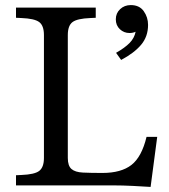

<svg xmlns="http://www.w3.org/2000/svg" viewBox="-20 -730 664 756"><path d="M457 -494 437 -522Q472 -542 490.5 -561Q509 -580 514 -605Q503 -600 490 -600Q468 -600 452 -615Q436 -630 436 -654Q436 -678 453 -694Q470 -710 495 -710Q529 -710 546 -686Q563 -662 563 -632Q563 -586 535.5 -553.5Q508 -521 457 -494ZM573 6Q544 4 502.5 2Q461 0 429 0H43V-40L64 -41Q117 -43 135 -57.5Q153 -72 153 -108V-592Q153 -629 134.5 -643Q116 -657 64 -659L43 -660V-700H357V-660L336 -659Q284 -657 265.5 -643Q247 -629 247 -592V-108Q247 -77 261.5 -64.5Q276 -52 306.5 -50.5Q337 -49 383 -49Q457 -49 497.5 -80.5Q538 -112 557 -191H599Z"/></svg>

Font: Hedvig Letters Serif 12pt
Style: Regular
Weight: 400
Designer: Alexander Örn & Tor Weibull
Foundry: Kanon Foundry
Version: Version 1.000; ttfautohint (v1.8.4.7-5d5b)